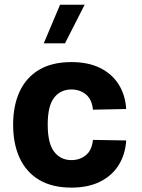

<svg xmlns="http://www.w3.org/2000/svg" viewBox="-20 -811 616 835"><path d="M241.2 -790.5 170.4 -622.6H262.7L348.1 -790.5ZM291 -541Q206.5 -541 150.1 -507.6Q93.8 -474.1 65.4 -412.8Q37.1 -351.6 37.1 -268.6Q37.1 -185.5 65.4 -124Q93.8 -62.5 150.1 -28.8Q206.5 4.9 291 4.9Q363.3 4.9 415 -20.8Q466.8 -46.4 495.8 -92.5Q524.9 -138.7 528.8 -200.2L384.3 -202.6Q379.4 -156.7 353 -135.7Q326.7 -114.7 290.5 -114.7Q243.7 -114.7 215.6 -150.9Q187.5 -187 187.5 -269.5Q187.5 -351.1 215.6 -386.5Q243.7 -421.9 290.5 -421.9Q326.7 -421.9 353 -400.9Q379.4 -379.9 384.3 -334L528.8 -336.9Q524.9 -398.4 495.8 -444.3Q466.8 -490.2 415 -515.6Q363.3 -541 291 -541Z"/></svg>

Font: Estedad-FD-VF Thin
Style: Regular
Weight: 100
Designer: Amin Abedi
Version: Version 5.0